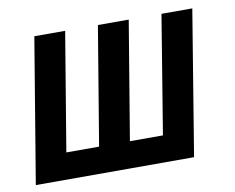

<svg xmlns="http://www.w3.org/2000/svg" viewBox="-64 -612 847 693"><g transform="rotate(-10 360.0 -265.0)"><path d="M14 0H594L681 -530H568L497 -97H376L448 -530H335L263 -97H143L215 -530H102Z"/></g></svg>

Font: Iosevka Sparkle SmBdObl
Style: Regular
Weight: 600
Italic angle: -9°
Designer: Belleve Invis
Foundry: Belleve Invis
Version: Version 4.5.0; ttfautohint (v1.8.3)